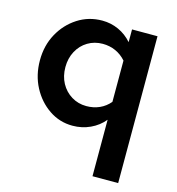

<svg xmlns="http://www.w3.org/2000/svg" viewBox="-107 -601 832 903"><g transform="rotate(15 309.0 -149.5)"><path d="M425 210V-65Q398 -32 358 -13.5Q318 5 272 5Q209 5 157.5 -30Q106 -65 75.5 -123Q45 -181 45 -253Q45 -325 76.5 -382.5Q108 -440 161.5 -474.5Q215 -509 281 -509Q323 -509 360.5 -492Q398 -475 426 -443V-505H550V210ZM311 -101Q346 -101 375 -114Q404 -127 425 -152V-353Q403 -378 374 -391Q345 -404 311 -404Q271 -404 238.5 -384.5Q206 -365 187.5 -330.5Q169 -296 169 -253Q169 -209 187.5 -175Q206 -141 238.5 -121Q271 -101 311 -101Z"/></g></svg>

Font: Red Hat Text SemiBold
Style: Regular
Weight: 600
Designer: Pentagram, MCKL
Foundry: MCKL
Version: Version 1.030